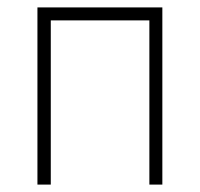

<svg xmlns="http://www.w3.org/2000/svg" viewBox="-20 -498 540 518"><path d="M81 0V-478H418V0H383V-443H117V0Z"/></svg>

Font: Zen Kaku Gothic Antique Light
Style: Regular
Weight: 300
Designer: Yoshimichi Ohira
Foundry: Positype
Version: Version 1.001